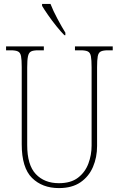

<svg xmlns="http://www.w3.org/2000/svg" viewBox="-20 -951 608 981"><path d="M281 10Q196 10 143.5 -42Q91 -94 91 -214V-608Q91 -646 87.5 -664Q84 -682 72 -688Q60 -694 35 -694H11V-714H204V-694H175Q150 -694 138.5 -688Q127 -682 123 -663.5Q119 -645 119 -606V-210Q119 -108 163 -61.5Q207 -15 281 -15Q342 -15 378.5 -43Q415 -71 431.5 -115Q448 -159 448 -207V-607Q448 -645 444.5 -663.5Q441 -682 429 -688Q417 -694 392 -694H363V-714H556V-694H532Q507 -694 495 -688Q483 -682 479.5 -663.5Q476 -645 476 -607V-205Q476 -147 455 -98Q434 -49 391 -19.5Q348 10 281 10ZM309 -771Q291 -789 268 -817.5Q245 -846 225 -875Q205 -904 195 -921V-931H238Q251 -897 273.5 -855Q296 -813 314 -784V-771Z"/></svg>

Font: Noto Serif Tamil Condensed Thin
Style: Italic
Weight: 100
Width: 3
Italic angle: -12°
Designer: Indian Type Foundry, Tom Grace, and the Monotype Design Team
Foundry: Monotype Imaging Inc.
Version: Version 2.003; ttfautohint (v1.8.4.7-5d5b)